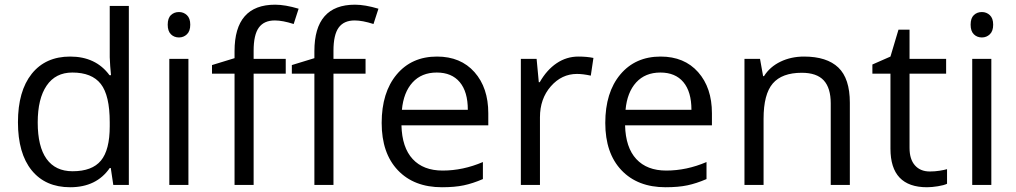

<svg xmlns="http://www.w3.org/2000/svg" viewBox="-20 -785 4314 815"><path d="M450.2 -71.8H445.8Q389.6 9.8 277.8 9.8Q172.9 9.8 114.5 -62Q56.2 -133.8 56.2 -266.1Q56.2 -398.4 114.7 -471.7Q173.3 -544.9 277.8 -544.9Q386.7 -544.9 444.8 -465.8H451.2L447.8 -504.4L445.8 -542V-759.8H526.9V0H460.9ZM288.1 -58.1Q371.1 -58.1 408.4 -103.3Q445.8 -148.4 445.8 -249V-266.1Q445.8 -379.9 408 -428.5Q370.1 -477.1 287.1 -477.1Q215.8 -477.1 178 -421.6Q140.1 -366.2 140.1 -265.1Q140.1 -162.6 177.7 -110.4Q215.3 -58.1 288.1 -58.1Z M779.8 0H698.7V-535.2H779.8ZM691.9 -680.2Q691.9 -708 705.6 -720.9Q719.2 -733.9 739.7 -733.9Q759.3 -733.9 773.4 -720.7Q787.6 -707.5 787.6 -680.2Q787.6 -652.8 773.4 -639.4Q759.3 -626 739.7 -626Q719.2 -626 705.6 -639.4Q691.9 -652.8 691.9 -680.2Z M1531.7 -472.2H1395.5V0H1314.5V-472.2H1218.8V-508.8L1314.5 -538.1V-567.9Q1314.5 -765.1 1486.8 -765.1Q1529.3 -765.1 1586.4 -748L1565.4 -683.1Q1518.6 -698.2 1485.4 -698.2Q1439.5 -698.2 1417.5 -667.7Q1395.5 -637.2 1395.5 -569.8V-535.2H1531.7ZM1192.9 -472.2H1056.6V0H975.6V-472.2H879.9V-508.8L975.6 -538.1V-567.9Q975.6 -765.1 1147.9 -765.1Q1190.4 -765.1 1247.6 -748L1226.6 -683.1Q1179.7 -698.2 1146.5 -698.2Q1100.6 -698.2 1078.6 -667.7Q1056.6 -637.2 1056.6 -569.8V-535.2H1192.9Z M1856 9.8Q1737.3 9.8 1668.7 -62.5Q1600.1 -134.8 1600.1 -263.2Q1600.1 -392.6 1663.8 -468.8Q1727.5 -544.9 1835 -544.9Q1935.5 -544.9 1994.1 -478.8Q2052.7 -412.6 2052.7 -304.2V-252.9H1684.1Q1686.5 -158.7 1731.7 -109.9Q1776.9 -61 1858.9 -61Q1945.3 -61 2029.8 -97.2V-24.9Q1986.8 -6.3 1948.5 1.7Q1910.2 9.8 1856 9.8ZM1834 -477.1Q1769.5 -477.1 1731.2 -435.1Q1692.9 -393.1 1686 -318.8H1965.8Q1965.8 -395.5 1931.6 -436.3Q1897.5 -477.1 1834 -477.1Z M2435.1 -544.9Q2470.7 -544.9 2499 -539.1L2487.8 -463.9Q2454.6 -471.2 2429.2 -471.2Q2364.3 -471.2 2318.1 -418.5Q2272 -365.7 2272 -287.1V0H2190.9V-535.2H2257.8L2267.1 -436H2271Q2300.8 -488.3 2342.8 -516.6Q2384.8 -544.9 2435.1 -544.9Z M2805.2 9.8Q2686.5 9.8 2617.9 -62.5Q2549.3 -134.8 2549.3 -263.2Q2549.3 -392.6 2613 -468.8Q2676.8 -544.9 2784.2 -544.9Q2884.8 -544.9 2943.4 -478.8Q3002 -412.6 3002 -304.2V-252.9H2633.3Q2635.7 -158.7 2680.9 -109.9Q2726.1 -61 2808.1 -61Q2894.5 -61 2979 -97.2V-24.9Q2936 -6.3 2897.7 1.7Q2859.4 9.8 2805.2 9.8ZM2783.2 -477.1Q2718.8 -477.1 2680.4 -435.1Q2642.1 -393.1 2635.3 -318.8H2915Q2915 -395.5 2880.9 -436.3Q2846.7 -477.1 2783.2 -477.1Z M3506.3 0V-346.2Q3506.3 -411.6 3476.6 -443.8Q3446.8 -476.1 3383.3 -476.1Q3299.3 -476.1 3260.3 -430.7Q3221.2 -385.3 3221.2 -280.8V0H3140.1V-535.2H3206.1L3219.2 -461.9H3223.1Q3248 -501.5 3293 -523.2Q3337.9 -544.9 3393.1 -544.9Q3489.7 -544.9 3538.6 -498.3Q3587.4 -451.7 3587.4 -349.1V0Z M3926.8 -57.1Q3948.2 -57.1 3968.3 -60.3Q3988.3 -63.5 4000 -66.9V-4.9Q3986.8 1.5 3961.2 5.6Q3935.5 9.8 3915 9.8Q3759.8 9.8 3759.8 -153.8V-472.2H3683.1V-511.2L3759.8 -544.9L3793.9 -659.2H3840.8V-535.2H3996.1V-472.2H3840.8V-157.2Q3840.8 -108.9 3863.8 -83Q3886.7 -57.1 3926.8 -57.1Z M4188 0H4106.9V-535.2H4188ZM4100.1 -680.2Q4100.1 -708 4113.8 -720.9Q4127.4 -733.9 4147.9 -733.9Q4167.5 -733.9 4181.6 -720.7Q4195.8 -707.5 4195.8 -680.2Q4195.8 -652.8 4181.6 -639.4Q4167.5 -626 4147.9 -626Q4127.4 -626 4113.8 -639.4Q4100.1 -652.8 4100.1 -680.2Z"/></svg>

Font: f02537652
Style: Regular
Weight: 400
Foundry: Ascender Corporation
Version: Version 1.10